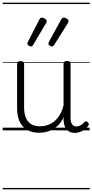

<svg xmlns="http://www.w3.org/2000/svg" viewBox="-20 -968 686 1426"><path d="M270 18Q222 18 185 -1.5Q148 -21 127.5 -61.5Q107 -102 107 -166V-496Q107 -505 113 -509.5Q119 -514 132 -514Q146 -514 152.5 -509.5Q159 -505 159 -496V-171Q159 -127 171.5 -95.5Q184 -64 210 -47Q236 -30 277 -30Q306 -30 333 -39Q360 -48 383 -66.5Q406 -85 424 -115Q442 -145 452 -186V-496Q452 -506 458.5 -510.5Q465 -515 479 -515Q492 -515 498 -510.5Q504 -506 504 -496V-93Q504 -73 508.5 -58.5Q513 -44 523 -36.5Q533 -29 547 -29Q557 -29 567 -32.5Q577 -36 587 -43Q597 -50 607 -61Q613 -67 620 -66.5Q627 -66 633 -59Q638 -54 639.5 -47Q641 -40 636 -34Q625 -19 609 -7Q593 5 575 12Q557 19 537 19Q517 19 502 13Q487 7 476 -5Q465 -17 459 -35Q453 -53 452 -76V-97Q437 -63 415.5 -41Q394 -19 370 -6Q346 7 320.5 12.5Q295 18 270 18ZM212 -623Q203 -623 193.5 -628.5Q184 -634 184 -643Q184 -646 184.5 -648.5Q185 -651 187 -657L273 -824Q276 -830 280 -833.5Q284 -837 290 -837Q297 -837 305.5 -833.5Q314 -830 320.5 -824.5Q327 -819 327 -812Q327 -808 326 -804.5Q325 -801 322 -796L226 -634Q223 -629 219.5 -626Q216 -623 212 -623ZM368 -623Q359 -623 349.5 -628.5Q340 -634 340 -643Q340 -646 340.5 -648.5Q341 -651 343 -657L435 -824Q439 -830 442.5 -833.5Q446 -837 453 -837Q460 -837 468 -833.5Q476 -830 482.5 -824.5Q489 -819 489 -812Q489 -808 488 -804.5Q487 -801 484 -796L382 -634Q378 -629 375 -626Q372 -623 368 -623ZM0 428H646V438H0ZM0 -20H646V0H0ZM0 -505H646V-500H0ZM0 -948H646V-938H0Z"/></svg>

Font: Playwrite US Modern Guides
Style: Regular
Weight: 400
Designer: Veronika Burian, José Scaglione
Foundry: TypeTogether
Version: Version 1.003